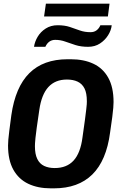

<svg xmlns="http://www.w3.org/2000/svg" viewBox="-20 -1020 641 1050"><path d="M258 10Q187 10 134.5 -15Q82 -40 53 -92Q24 -144 24 -224Q24 -238 25.5 -256Q27 -274 31 -306Q35 -338 42 -390Q64 -544 140.5 -620Q217 -696 350 -696H367Q438 -696 490.5 -671.5Q543 -647 572 -595Q601 -543 601 -462Q601 -449 599.5 -430.5Q598 -412 594 -380Q590 -348 582 -295Q562 -142 485 -66Q408 10 275 10ZM279 -101Q345 -101 382.5 -142Q420 -183 431 -268Q440 -328 444.5 -364.5Q449 -401 451.5 -420.5Q454 -440 454.5 -450Q455 -460 455 -466Q455 -511 442 -536.5Q429 -562 404.5 -573.5Q380 -585 346 -585Q282 -585 244.5 -544Q207 -503 195 -419Q186 -359 181 -322.5Q176 -286 174 -266Q172 -246 171.5 -236.5Q171 -227 171 -220Q171 -177 184 -150.5Q197 -124 221.5 -112.5Q246 -101 279 -101ZM221 -930 231 -1000H579L570 -930ZM166 -764Q170 -792 186 -819Q202 -846 230 -864Q258 -882 295 -882Q334 -882 362 -872.5Q390 -863 416.5 -853.5Q443 -844 475 -844Q495 -844 508.5 -854.5Q522 -865 529 -882H591Q588 -854 571 -827Q554 -800 526.5 -782Q499 -764 462 -764Q423 -764 393 -773.5Q363 -783 337 -792.5Q311 -802 282 -802Q263 -802 249.5 -792Q236 -782 228 -764Z"/></svg>

Font: Chivo Mono Medium SemiBold
Style: Italic
Weight: 600
Italic angle: -8.05°
Monospace: yes
Version: Version 1.008